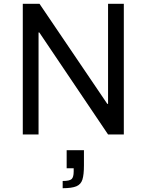

<svg xmlns="http://www.w3.org/2000/svg" viewBox="-20 -708 771 1011"><path d="M100 0V-688H188L545 -161H549V-688H632V0H549L187 -537H183V0ZM310 283V245Q346 245 357 235Q368 225 368 195V178H331V83H422V163Q422 212 414 237.5Q406 263 382 273Q358 283 310 283Z"/></svg>

Font: Saira
Style: Regular
Weight: 400
Designer: Hector Gatti with collaboration of the Omnibus-Type team
Foundry: Omnibus-Type
Version: Version 1.100; ttfautohint (v1.8.3)